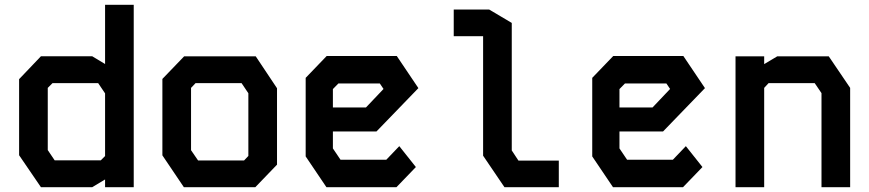

<svg xmlns="http://www.w3.org/2000/svg" viewBox="-20 -784 3640 804"><path d="M420 -764H540V0H420V-32.5L366 0H151.5L60 -134V-452.5L151.5 -548.5H366L420 -516ZM180 -155.5 209 -112.5H402L420 -130.5V-393L391 -436H200L180 -416Z M751 -548 660 -453.5V-133.5L750 0H1049L1140 -94.5V-414.5L1051 -548ZM780 -155V-416L799 -436H991.5L1020 -393.5V-131L1002 -112H809.5Z M1348 -549.5 1260 -458V-129L1347 0H1640L1721.5 -84.5L1652 -172L1597.5 -115H1406L1374 -162.5V-233.5H1556.5L1732 -415L1641.5 -549.5ZM1374 -411 1397 -434.5H1570.5L1586 -411.5L1512.5 -334H1374Z M1880 -744H2028.5L2123 -688V-154L2151 -111.5H2320V0H2092.5L2003 -132V-632.5H1880Z M2548 -549.5 2460 -458V-129L2547 0H2840L2921.5 -84.5L2852 -172L2797.5 -115H2606L2574 -162.5V-233.5H2756.5L2932 -415L2841.5 -549.5ZM2574 -411 2597 -434.5H2770.5L2786 -411.5L2712.5 -334H2574Z M3060 -548V0H3180V-416L3198.5 -436H3391.5L3420 -394V0H3540V-416L3450.5 -548H3234.5L3180 -515.5V-548Z"/></svg>

Font: Kode Mono
Style: Regular
Weight: 400
Monospace: yes
Designer: Isa Ozler
Foundry: Kadena LLC
Version: Version 1.000;gftools[0.9.28]